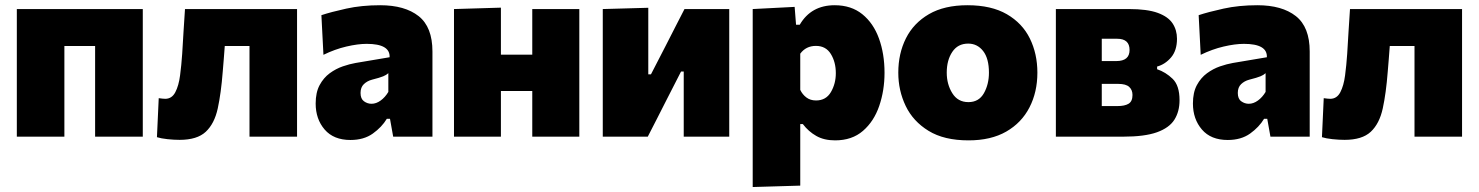

<svg xmlns="http://www.w3.org/2000/svg" viewBox="-20 -536 5800 753"><path d="M46 0V-500.5H540V0H353V-355.5H232.5V0Z M684.5 12.5Q662.5 12.5 636.8 9.8Q611 7 595.5 2L602.5 -151Q610 -150 616.8 -149.2Q623.5 -148.5 628 -148.5Q654 -148.5 667.5 -174.2Q681 -200 686.2 -240.2Q691.5 -280.5 694.5 -324.5Q697 -370.5 700 -415.5Q703 -460.5 705.5 -500.5H1145V0H958.5V-355.5H861.5Q859.5 -329 857.5 -303Q855.5 -277 853.5 -254.5Q847 -170.5 834 -110.8Q821 -51 787 -19.2Q753 12.5 684.5 12.5Z M1354.5 13Q1288.5 13 1253.2 -28Q1218 -69 1218 -130Q1218 -173.5 1233.5 -202.2Q1249 -231 1273.2 -248.8Q1297.5 -266.5 1324.5 -275.8Q1351.5 -285 1374.5 -289L1508 -311.5Q1510.5 -364 1418 -364Q1383.5 -364 1338.5 -353.5Q1293.5 -343 1248.5 -321L1240.5 -476.5Q1278 -489 1338 -502.2Q1398 -515.5 1471 -515.5Q1567.5 -515.5 1621.8 -472.8Q1676 -430 1676 -334V0H1522L1509.5 -70H1497Q1477.5 -37.5 1442.2 -12.2Q1407 13 1354.5 13ZM1437 -129Q1455.5 -129 1473 -141.8Q1490.5 -154.5 1503 -175.5V-249Q1495.5 -242 1483 -236.8Q1470.5 -231.5 1439 -223.5Q1420 -218.5 1407 -206Q1394 -193.5 1394 -171.5Q1394 -148.5 1407.5 -138.8Q1421 -129 1437 -129Z M1760.5 0V-500.5L1944.5 -506V-321.5H2067.5V-500.5H2252V0H2067.5V-179H1944.5V0Z M2344 0V-500.5L2522.5 -505.5V-244.5H2533L2590.5 -356Q2609 -392 2627.5 -428.5Q2646 -465 2664.5 -500.5H2840V0H2661.5V-255.5H2651L2595 -146Q2576.5 -109.5 2557.8 -72.8Q2539 -36 2520.5 0Z M2932 197.5V-500.5L3096.5 -509L3102 -439H3116.5Q3161 -515.5 3253.5 -515.5Q3318.5 -515.5 3362 -480.2Q3405.5 -445 3427.2 -385Q3449 -325 3449 -250.5Q3449 -181 3428.2 -120.5Q3407.5 -60 3364.5 -22.8Q3321.5 14.5 3255 14.5Q3212 14.5 3181.5 -2.8Q3151 -20 3128.5 -49.5H3118.5V192ZM3180.5 -142Q3219.5 -142 3238.8 -175Q3258 -208 3258 -249Q3258 -292.5 3238.5 -324.2Q3219 -356 3180 -356Q3141 -356 3118.5 -325.5V-183.5Q3127 -165.5 3142.5 -153.8Q3158 -142 3180.5 -142Z M3778.5 14.5Q3682.5 14.5 3621.8 -22.8Q3561 -60 3532 -120.5Q3503 -181 3503 -251Q3503 -326 3533 -385.8Q3563 -445.5 3623.2 -480.5Q3683.5 -515.5 3774.5 -515.5Q3868 -515.5 3928.8 -480.2Q3989.5 -445 4019 -385Q4048.5 -325 4048.5 -251Q4048.5 -175 4017.5 -114.8Q3986.5 -54.5 3926.5 -20Q3866.5 14.5 3778.5 14.5ZM3778 -135.5Q3819 -135.5 3838.8 -170.5Q3858.5 -205.5 3858.5 -251Q3858.5 -306.5 3835.8 -335.8Q3813 -365 3777 -365Q3736.5 -365 3714.8 -332.5Q3693 -300 3693 -251Q3693 -205.5 3714.8 -170.5Q3736.5 -135.5 3778 -135.5Z M4121 0V-500.5H4407.5Q4479.5 -500.5 4520.5 -485.5Q4561.5 -470.5 4578.8 -444.2Q4596 -418 4596 -384Q4596 -338 4572.8 -310.8Q4549.5 -283.5 4518 -275V-264.5Q4552 -253 4579 -226.8Q4606 -200.5 4606 -143Q4606 -98.5 4585.8 -66.5Q4565.5 -34.5 4517.2 -17.2Q4469 0 4384.5 0ZM4361.5 -384H4301V-296.5H4358Q4410 -296.5 4410 -340Q4410 -384 4361.5 -384ZM4301 -120H4362.5Q4391 -120 4406.2 -129.2Q4421.5 -138.5 4421.5 -163.5Q4421.5 -183.5 4408.5 -195.2Q4395.5 -207 4366 -207H4301Z M4795 13Q4729 13 4693.8 -28Q4658.5 -69 4658.5 -130Q4658.5 -173.5 4674 -202.2Q4689.5 -231 4713.8 -248.8Q4738 -266.5 4765 -275.8Q4792 -285 4815 -289L4948.5 -311.5Q4951 -364 4858.5 -364Q4824 -364 4779 -353.5Q4734 -343 4689 -321L4681 -476.5Q4718.5 -489 4778.5 -502.2Q4838.5 -515.5 4911.5 -515.5Q5008 -515.5 5062.2 -472.8Q5116.5 -430 5116.5 -334V0H4962.5L4950 -70H4937.5Q4918 -37.5 4882.8 -12.2Q4847.5 13 4795 13ZM4877.5 -129Q4896 -129 4913.5 -141.8Q4931 -154.5 4943.5 -175.5V-249Q4936 -242 4923.5 -236.8Q4911 -231.5 4879.5 -223.5Q4860.5 -218.5 4847.5 -206Q4834.5 -193.5 4834.5 -171.5Q4834.5 -148.5 4848 -138.8Q4861.5 -129 4877.5 -129Z M5253.5 12.5Q5231.5 12.5 5205.8 9.8Q5180 7 5164.5 2L5171.5 -151Q5179 -150 5185.8 -149.2Q5192.5 -148.5 5197 -148.5Q5223 -148.5 5236.5 -174.2Q5250 -200 5255.2 -240.2Q5260.5 -280.5 5263.5 -324.5Q5266 -370.5 5269 -415.5Q5272 -460.5 5274.5 -500.5H5714V0H5527.5V-355.5H5430.5Q5428.5 -329 5426.5 -303Q5424.5 -277 5422.5 -254.5Q5416 -170.5 5403 -110.8Q5390 -51 5356 -19.2Q5322 12.5 5253.5 12.5Z"/></svg>

Font: Heraclito ExtraBold
Style: Regular
Weight: 800
Designer: Kostas Bartsokas (font) & Cristiano Sobral (main changes)
Foundry: Kostas Bartsokas (font) & Cristiano Sobral (main changes)
Version: Version 1.00;July 8, 2020;FontCreator 13.0.0.2655 64-bit